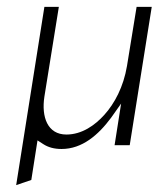

<svg xmlns="http://www.w3.org/2000/svg" viewBox="-20 -422 461 558"><path d="M27 116 71 101 89 -14 106 -3C120 6 137 11 159 11C219 11 266 -30 303 -80L332 -121L313 0H357L421 -402H377L349 -230C339 -170 313 -121 283 -88C256 -58 218 -31 173 -31C118 -31 100 -82 109 -141L151 -402H109Z"/></svg>

Font: Charger Sport
Style: HLNrwObl
Weight: 100
Designer: Jasper
Foundry: Cannot Into Space Fonts
Version: Version 1.1